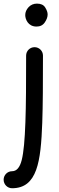

<svg xmlns="http://www.w3.org/2000/svg" viewBox="-73 -777 320 1046"><path d="M115.2 -520C89.8 -520 69.3 -499.5 69.3 -474.1C69.3 -324.2 68.8 -205.6 65.4 -111.8C62 -15.1 55.7 53.7 45.4 94.7C35.2 135.3 17.6 155.8 -7.3 155.8C-32.7 155.8 -53.2 176.8 -53.2 202.1C-53.2 227.5 -32.7 248.5 -7.3 248.5C130.4 248.5 149.4 102.5 157.2 -107.9C160.6 -203.6 161.1 -324.2 161.1 -474.1C161.1 -499.5 140.6 -520 115.2 -520ZM64.5 -694.8C64.5 -673.3 79.1 -632.3 126 -632.3C145.5 -632.3 160.6 -639.6 170.9 -654.8C181.2 -669.9 186.5 -684.1 186.5 -698.2C186.5 -709.5 182.1 -722.2 173.3 -736.3C164.6 -750.5 149.4 -757.3 128.4 -757.3C110.4 -757.3 95.2 -751 83 -738.3C70.8 -725.1 64.5 -710.9 64.5 -694.8Z"/></svg>

Font: Mikhak Medium
Style: Regular
Weight: 500
Designer: Amin Abedi
Version: Version 3.2